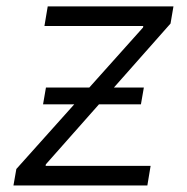

<svg xmlns="http://www.w3.org/2000/svg" viewBox="-20 -565 570 585"><path d="M508.5 -545.5H125.4L115.4 -485.8H416.5L415.8 -481.2L252.1 -298.3H120L111.2 -247.2H206.3L29.8 -50.1L21 0H429L438.9 -59.7H119L119.7 -64.3L281.6 -247.2H409.4L418.3 -298.3H327.1L499.6 -493.3Z"/></svg>

Font: TID UI Light
Style: Italic
Weight: 300
Italic angle: -9.39999°
Designer: The TID Project Authors
Foundry: Bakken & Bæck
Version: Version 1.001;hotconv 1.0.109;makeotfexe 2.5.65596